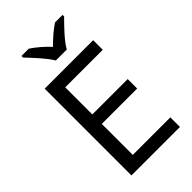

<svg xmlns="http://www.w3.org/2000/svg" viewBox="-281 -1031 1117 1117"><g transform="rotate(-45 278.0 -472.0)"><path d="M259 -784H349C373 -829 436 -893 474 -931V-944H412C377 -921 339 -888 303 -852C270 -888 231 -921 196 -944H136V-931C172 -893 233 -829 259 -784ZM496 0V-79H187V-334H478V-412H187V-635H496V-714H97V0Z"/></g></svg>

Font: Noto Sans Tifinagh Agraw Imazighen
Style: Regular
Weight: 400
Designer: JamraPatel
Foundry: JamraPatel LLC
Version: Version 2.006